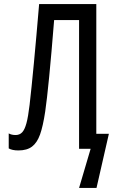

<svg xmlns="http://www.w3.org/2000/svg" viewBox="-20 -734 557 947"><path d="M517 -74 456 193H370L427 0H370V-635H247Q220 -299 203 -184Q192 -111 177.5 -70.5Q163 -30 138 -11Q113 8 71 8Q40 8 23 -2V-76Q37 -68 57 -68Q77 -68 89.5 -81.5Q102 -95 110.5 -126.5Q119 -158 126 -217Q145 -381 173 -714H455V-74Z"/></svg>

Font: Noto Sans Mono UI Cond
Style: Regular
Weight: 400
Width: 3
Monospace: yes
Designer: Monotype Design team
Foundry: Monotype Imaging Inc.
Version: Version 1.000